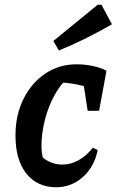

<svg xmlns="http://www.w3.org/2000/svg" viewBox="-20 -775 490 806"><path d="M216 11Q136 11 90.5 -46.5Q45 -104 45 -206Q45 -292 78.5 -359.5Q112 -427 170 -466Q228 -505 301 -505Q336 -505 369.5 -498Q403 -491 427 -478L388 -394Q313 -427 215 -430L273 -455Q237 -426 210 -377.5Q183 -329 168.5 -272Q154 -215 154 -161Q154 -140 158 -120Q162 -100 171 -83L153 -120Q171 -102 194.5 -93Q218 -84 241 -84Q276 -84 309 -102Q342 -120 370 -155L390 -145Q376 -75 328 -32Q280 11 216 11ZM348 -310 322 -478H427L396 -310ZM227 -563 204 -603 390 -755H406L450 -673Q396 -642 341 -614.5Q286 -587 227 -563Z"/></svg>

Font: Piazzolla Thin
Style: Bold Italic
Weight: 700
Italic angle: -11.3°
Version: Version 2.005